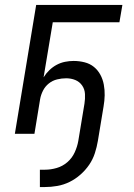

<svg xmlns="http://www.w3.org/2000/svg" viewBox="-20 -540 540 775"><path d="M141 215V145H162Q185 145 209 138Q233 131 252 114.5Q271 98 281.5 75Q292 52 296 29L321 -122Q324 -141 323 -160.5Q322 -180 311.5 -195Q301 -210 284 -217Q267 -224 247 -224Q229 -224 210.5 -219.5Q192 -215 177 -203Q162 -191 153.5 -174Q145 -157 142 -140L119 0H40L126 -520H474L462 -450H193L156 -228Q166 -244 179.5 -257Q193 -270 209 -278.5Q225 -287 242.5 -290.5Q260 -294 277 -294Q300 -294 321.5 -288.5Q343 -283 359 -270Q375 -257 385 -238.5Q395 -220 399 -198.5Q403 -177 402.5 -155Q402 -133 398 -110L375 29Q371 53 363 78Q355 103 340 125Q325 147 304.5 165Q284 183 260.5 194.5Q237 206 211.5 210.5Q186 215 161 215Z"/></svg>

Font: Iosevka Term Oblique
Style: Regular
Weight: 400
Italic angle: -9°
Monospace: yes
Designer: Belleve Invis
Foundry: Belleve Invis
Version: Version 31.4.0